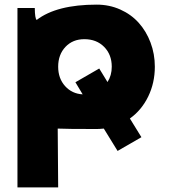

<svg xmlns="http://www.w3.org/2000/svg" viewBox="-20 -548 753 838"><path d="M56.2 270V-513.2H131.8Q132.3 -466.8 140.1 -460.9Q227.1 -527.8 401.9 -527.8Q457 -527.8 504.6 -506.6Q552.2 -485.4 585.2 -448.7Q618.2 -412.1 637 -362.3Q655.8 -312.5 655.8 -256.8Q655.8 -186.5 627 -127Q598.1 -67.4 546.9 -30.8L597.2 50.8L493.2 110.8L433.1 13.2Q413.6 15.1 401.9 15.1Q266.6 15.1 231.9 13.2L233.9 270ZM233.9 -256.8Q233.9 -205.6 264.2 -172.1Q294.4 -138.7 340.8 -136.2L309.1 -189L413.1 -249L449.2 -189.9Q467.8 -218.8 467.8 -256.8Q467.8 -309.6 434.6 -343.3Q401.4 -377 348.1 -377Q297.4 -377 265.6 -343.3Q233.9 -309.6 233.9 -256.8Z"/></svg>

Font: Hussar Preview
Style: Bold
Weight: 700
Foundry: Cannot Into Space Fonts, PlusOne Fonts
Version: Version 2.29RC2 "Millennial"